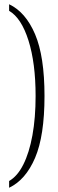

<svg xmlns="http://www.w3.org/2000/svg" viewBox="-20 -768 274 906"><path d="M23 86Q62 64 90 8.5Q118 -47 133 -129.5Q148 -212 148 -315Q148 -470 114.5 -576.5Q81 -683 23 -717V-748Q101 -711 145.5 -606.5Q190 -502 190 -315Q190 -127 145.5 -23Q101 81 23 118Z"/></svg>

Font: Noto Serif Hebrew ExtraCondensed ExtraLight
Style: Regular
Weight: 200
Width: 2
Designer: Monotype Design Team
Foundry: Monotype Imaging Inc.
Version: Version 2.004; ttfautohint (v1.8.4.7-5d5b)